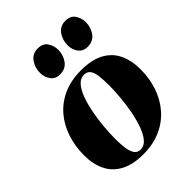

<svg xmlns="http://www.w3.org/2000/svg" viewBox="-220 -863 986 986"><g transform="rotate(-45 273.0 -370.0)"><path d="M311 -518Q389 -518 437.8 -491.5Q486.5 -465 509.2 -417.2Q532 -369.5 532 -304.5Q532 -239.5 512.5 -181.8Q493 -124 455 -80Q417 -36 361.2 -11Q305.5 14 233.5 14Q156.5 14 108 -12.8Q59.5 -39.5 36.8 -87Q14 -134.5 14 -196Q14 -264 33.5 -322.5Q53 -381 91 -425Q129 -469 184.2 -493.5Q239.5 -518 311 -518ZM305.5 -491Q279.5 -491 259.8 -468Q240 -445 226.2 -406.8Q212.5 -368.5 203.8 -322.5Q195 -276.5 191 -229.5Q187 -182.5 187 -143Q187 -112.5 190.2 -82.5Q193.5 -52.5 205 -32.8Q216.5 -13 241 -13Q267 -13 286.8 -36.5Q306.5 -60 320.2 -98.8Q334 -137.5 342.8 -184Q351.5 -230.5 355.5 -277.5Q359.5 -324.5 359.5 -364Q359.5 -399.5 356.2 -428.2Q353 -457 341.8 -474Q330.5 -491 305.5 -491ZM221.5 -578.5Q188 -578.5 170.8 -602.2Q153.5 -626 153.5 -656.5Q153.5 -696 174.8 -725.2Q196 -754.5 233.5 -754.5Q271.5 -754.5 287.8 -729.2Q304 -704 304 -675Q304 -638 282.8 -608.2Q261.5 -578.5 221.5 -578.5ZM422 -578.5Q388.5 -578.5 371.2 -602.2Q354 -626 354 -656.5Q354 -696 375.2 -725.2Q396.5 -754.5 434 -754.5Q472 -754.5 488.2 -729.2Q504.5 -704 504.5 -675Q504.5 -638 483.2 -608.2Q462 -578.5 422 -578.5Z"/></g></svg>

Font: Merriweather 144pt Black
Style: Italic
Weight: 900
Italic angle: -7.8°
Version: Version 2.101